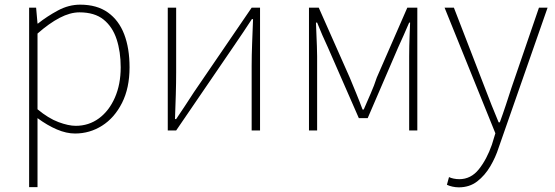

<svg xmlns="http://www.w3.org/2000/svg" viewBox="-20 -560 2383 824"><path d="M105 243V-527H135L141 -459H143Q182 -490 228.5 -515Q275 -540 324 -540Q396 -540 443 -506.5Q490 -473 513 -413Q536 -353 536 -271Q536 -182 503.5 -118Q471 -54 418 -20.5Q365 13 302 13Q265 13 224 -4.5Q183 -22 141 -53V46V243ZM305 -20Q361 -20 404.5 -52Q448 -84 473 -141Q498 -198 498 -271Q498 -338 480.5 -391.5Q463 -445 424.5 -476Q386 -507 321 -507Q281 -507 236 -483.5Q191 -460 141 -416V-91Q188 -52 231 -36Q274 -20 305 -20Z M700 0V-527H736V-249Q736 -206 734.5 -154Q733 -102 731 -49H736Q753 -74 774.5 -106.5Q796 -139 812 -164L1060 -527H1096V0H1060V-277Q1060 -321 1062 -373Q1064 -425 1066 -478H1061Q1045 -453 1023 -420.5Q1001 -388 984 -363L736 0Z M1306 0V-527H1348L1481 -227Q1495 -193 1509 -159Q1523 -125 1536 -90H1541Q1556 -125 1571 -159Q1586 -193 1597 -227L1728 -527H1771V0H1736V-318Q1736 -338 1736.5 -362Q1737 -386 1738 -412Q1739 -438 1740 -463H1736Q1724 -435 1712.5 -409Q1701 -383 1689 -357L1558 -53H1520L1387 -357Q1375 -383 1363.5 -409Q1352 -435 1341 -463H1336Q1337 -438 1338 -412Q1339 -386 1340 -362Q1341 -338 1341 -318V0Z M1949 244Q1936 244 1922 241Q1908 238 1898 233L1907 200Q1915 204 1927 206.5Q1939 209 1951 209Q2001 209 2035 166.5Q2069 124 2091 61L2106 12L1888 -527H1928L2061 -183Q2074 -149 2089.5 -109.5Q2105 -70 2120 -35H2125Q2138 -70 2151 -109.5Q2164 -149 2175 -183L2293 -527H2330L2120 74Q2107 115 2084 154Q2061 193 2028 218.5Q1995 244 1949 244Z"/></svg>

Font: Noto Sans TC Thin
Style: Regular
Weight: 100
Designer: Ryoko NISHIZUKA 西塚涼子 (kana, bopomofo & ideographs); Paul D. Hunt (Latin, Greek & Cyrillic); Sandoll Communications 산돌커뮤니
Foundry: Adobe
Version: Version 2.004-H2;hotconv 1.0.118;makeotfexe 2.5.65603